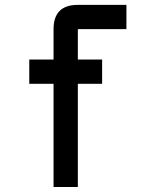

<svg xmlns="http://www.w3.org/2000/svg" viewBox="-20 -752 626 772"><path d="M488.3 -732.4V-634.8H293V-512.7H390.6V-415H293V0H195.3V-415H97.7V-512.7H195.3V-634.8Q195.3 -732.4 293 -732.4Z"/></svg>

Font: BabelStone Zanabazar
Style: Regular
Weight: 400
Designer: Andrew West
Foundry: Andrew West
Version: Version 10.002;August 6, 2021